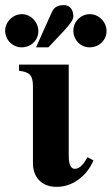

<svg xmlns="http://www.w3.org/2000/svg" viewBox="-22 -712 434 746"><path d="M318 -101C305 -78 289 -56 269 -56C247 -56 245 -88 245 -112V-461H52V-437C92 -432 106 -421 106 -376V-77C106 -31 133 14 198 14C268 14 320 -37 341 -89ZM127 -591C127 -627 97 -657 63 -657C28 -657 -2 -627 -2 -593C-2 -557 27 -528 62 -528C99 -528 127 -556 127 -591ZM118 -528H166L229 -595C248 -616 263 -635 263 -648C263 -674 250 -692 226 -692C206 -692 189 -687 179 -664ZM392 -591C392 -627 362 -657 327 -657C292 -657 263 -628 263 -593C263 -557 291 -528 326 -528C363 -528 392 -556 392 -591Z"/></svg>

Font: XITS Math
Style: Bold
Weight: 700
Designer: MicroPress Inc., with final additions and corrections provided by Coen Hoffman, Elsevier (retired)
Version: Version 1.302